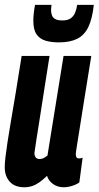

<svg xmlns="http://www.w3.org/2000/svg" viewBox="-22 -780 416 810"><path d="M80.4 10Q40.1 10 19 -13.7Q-2 -37.4 -2 -73.8Q-2 -91 1 -117.2Q4 -143.3 9.8 -181Q15.7 -218.7 24.3 -270.1Q33 -321.5 44.5 -389.5Q56 -457.4 69.3 -544H187Q176.5 -478 168.3 -425Q160 -371.9 153.4 -329.4Q146.8 -286.9 141.4 -252.7Q135.9 -218.5 131.4 -190Q126.9 -161.5 123.4 -135.8Q122.7 -124.9 127.9 -117.1Q133.1 -109.2 143.9 -109.2Q150.3 -109.2 155.5 -110.6Q160.6 -112 166.4 -115.5Q172.2 -119 178.2 -123.4L246.1 -544H363.1Q343.9 -425.4 331.7 -349Q319.5 -272.5 312.6 -228.5Q305.6 -184.4 302.3 -164.2Q299 -143.9 298.4 -137.7Q297.7 -131.5 297.7 -129.2Q297.7 -121.2 300.7 -116.5Q303.6 -111.7 311 -111.7Q313.9 -111.7 318.2 -112.3Q322.5 -112.9 326.6 -114.8L312.7 -10.5Q300.9 -1.6 282.1 4.2Q263.2 10 246.7 10Q220.8 10 201.7 -3.7Q182.6 -17.3 176.4 -38.2Q159.6 -21.9 144.6 -11.2Q129.5 -0.5 114.1 4.7Q98.6 10 80.4 10ZM226.2 -601.2Q194 -601.2 169.8 -608.5Q145.6 -615.8 132.1 -635.3Q118.6 -654.8 118.6 -692.4Q118.6 -706.8 120.5 -724.3Q122.4 -741.8 125.8 -759.6H195.4Q194.4 -752 193.9 -747.2Q193.4 -742.4 193.4 -736.4Q193.4 -724.2 197.5 -714.4Q201.6 -704.6 211.8 -699.2Q222 -693.8 240.8 -693.8Q263.6 -693.8 276 -702.5Q288.4 -711.2 294.7 -726.1Q301 -741 303.6 -759.6H373.8Q367.4 -700.8 350.7 -666.1Q334 -631.4 303.6 -616.3Q273.2 -601.2 226.2 -601.2Z"/></svg>

Font: Georama ExtraCondensed Thin
Style: Italic
Weight: 100
Width: 2
Italic angle: -9°
Designer: Jean-Baptiste Levee
Foundry: Production Type
Version: Version 1.001